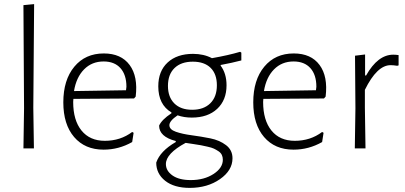

<svg xmlns="http://www.w3.org/2000/svg" viewBox="-20 -722 1968 934"><path d="M146 -702 142 -198 145 0H94L97 -195L94 -697Z M484 6Q393 6 340.5 -55.5Q288 -117 288 -224Q288 -333 341.5 -397.5Q395 -462 485 -462Q569 -462 610.5 -406Q652 -350 640 -252L632 -243L337 -241Q336 -236 336 -226Q336 -137 376.5 -87Q417 -37 490 -37Q566 -37 623 -80L630 -76L623 -31Q558 6 484 6ZM484 -423Q427 -423 389 -384.5Q351 -346 340 -279L593 -283L595 -300Q595 -358 566 -390.5Q537 -423 484 -423Z M919 -460Q971 -460 1011 -439Q1091 -453 1148 -470L1154 -466V-428Q1108 -416 1054 -406L1053 -403Q1082 -365 1082 -307Q1082 -235 1036.5 -192.5Q991 -150 913 -150Q875 -150 844 -161Q804 -134 804 -113Q804 -92 835.5 -81Q867 -70 912.5 -64Q958 -58 1003 -49Q1048 -40 1079.5 -16Q1111 8 1111 48Q1111 107 1050 149.5Q989 192 903 192Q827 192 783.5 157.5Q740 123 740 69Q759 13 835 -31V-36Q754 -57 754 -111Q767 -140 814 -171V-175Q750 -213 750 -302Q750 -376 795.5 -418Q841 -460 919 -460ZM918 -422Q861 -422 829 -391Q797 -360 797 -304Q797 -250 828 -219Q859 -188 915 -188Q971 -188 1003 -219.5Q1035 -251 1035 -307Q1035 -362 1004.5 -392Q974 -422 918 -422ZM787 76Q787 109 819 131.5Q851 154 908 154Q973 154 1018.5 124.5Q1064 95 1064 55Q1064 42 1059 31.5Q1054 21 1042.5 13.5Q1031 6 1020.5 1Q1010 -4 989.5 -8.5Q969 -13 957 -15.5Q945 -18 919.5 -21.5Q894 -25 883 -27Q787 25 787 76Z M1408 6Q1317 6 1264.5 -55.5Q1212 -117 1212 -224Q1212 -333 1265.5 -397.5Q1319 -462 1409 -462Q1493 -462 1534.5 -406Q1576 -350 1564 -252L1556 -243L1261 -241Q1260 -236 1260 -226Q1260 -137 1300.5 -87Q1341 -37 1414 -37Q1490 -37 1547 -80L1554 -76L1547 -31Q1482 6 1408 6ZM1408 -423Q1351 -423 1313 -384.5Q1275 -346 1264 -279L1517 -283L1519 -300Q1519 -358 1490 -390.5Q1461 -423 1408 -423Z M1756 -457V-355H1761Q1818 -456 1893 -456Q1905 -456 1919 -454V-404L1912 -402Q1894 -405 1880 -405Q1814 -405 1755 -285V-198L1758 0H1706L1709 -195L1707 -451Z"/></svg>

Font: Alegreya Sans SC Light
Style: Regular
Weight: 300
Designer: Juan Pablo del Peral
Foundry: Huerta Tipografica
Version: Version 2.007